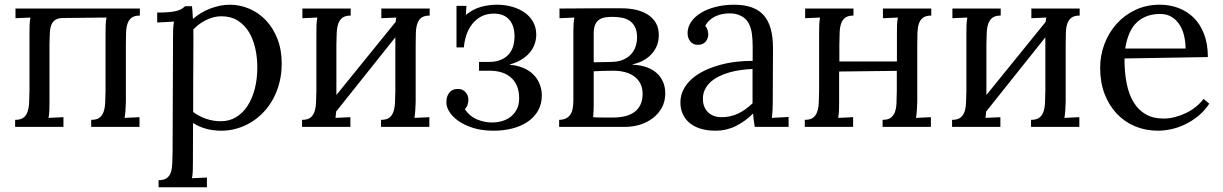

<svg xmlns="http://www.w3.org/2000/svg" viewBox="-20 -536 5166 811"><path d="M511.7 -106Q510.7 -85.9 510 -70.6Q509.3 -55.2 506.3 -38.1L569.3 -41V0H365.2V-29.8Q388.2 -29.8 400.1 -38.8Q412.1 -47.9 417.7 -64Q423.3 -80.1 424.3 -102.5Q425.3 -125 425.8 -151.9V-394Q425.8 -414.1 426.3 -429.4Q426.8 -444.8 429.7 -461.9L249.5 -460Q226.6 -460 214.6 -452.6Q202.6 -445.3 197 -430.9Q191.4 -416.5 190.4 -395.8Q189.5 -375 189 -348.1V-106Q189 -85.9 188.5 -70.6Q188 -55.2 185.1 -38.1L248 -41V0H43.9V-29.8Q66.9 -29.8 78.9 -38.8Q90.8 -47.9 96.4 -64Q102.1 -80.1 103 -102.5Q104 -125 104.5 -151.9V-394Q104.5 -414.1 105 -429.4Q105.5 -444.8 108.4 -461.9L45.4 -459V-500H570.8V-470.2Q547.9 -470.2 535.9 -461.2Q523.9 -452.1 518.6 -436Q513.2 -419.9 512.5 -397.5Q511.7 -375 511.7 -348.1Z M710.9 -379.9Q710.9 -395.5 711.4 -411.6Q711.9 -427.7 714.8 -444.8L644 -440.9V-482.9Q676.8 -482.9 697.3 -485.1Q717.8 -487.3 730.2 -491.2Q742.7 -495.1 749.5 -499.8Q756.3 -504.4 761.7 -509.8H791Q792 -500 793 -486.8Q793.9 -473.6 794.9 -456.1Q810.1 -469.2 828.4 -480.5Q846.7 -491.7 866.9 -499.5Q887.2 -507.3 908.2 -511.7Q929.2 -516.1 950.2 -516.1Q993.7 -516.1 1033.4 -499Q1073.2 -481.9 1103.5 -450Q1133.8 -418 1151.9 -371.8Q1169.9 -325.7 1169.9 -267.6Q1169.9 -225.1 1160.4 -187.5Q1150.9 -149.9 1133.8 -118.4Q1116.7 -86.9 1093 -62Q1069.3 -37.1 1041 -19.8Q1012.7 -2.4 980.7 6.8Q948.7 16.1 915 16.1Q845.7 16.1 795.4 -16.6L794.9 148.9Q794.9 168.9 794.4 184.3Q793.9 199.7 791 216.8L854 213.9V254.9H649.9V225.1Q672.9 225.1 684.8 216.1Q696.8 207 701.9 190.9Q707 174.8 707.8 152.3Q708.5 129.9 709 103ZM914.6 -467.3Q897 -467.3 880.4 -462.6Q863.8 -458 848.6 -450.4Q833.5 -442.9 820.1 -432.6Q806.6 -422.4 796.4 -411.1Q796.4 -407.2 796.6 -402.1Q796.9 -397 796.9 -384.8Q796.9 -372.6 796.9 -350.3Q796.9 -328.1 796.6 -290.8Q796.4 -253.4 796.1 -197.8Q795.9 -142.1 795.9 -63Q820.8 -44.4 850.6 -34.2Q880.4 -23.9 913.1 -23.9Q948.7 -23.9 977.1 -41Q1005.4 -58.1 1025.4 -88.6Q1045.4 -119.1 1056.2 -160.9Q1066.9 -202.6 1066.9 -252.4Q1066.9 -293 1058.3 -331.5Q1049.8 -370.1 1031.5 -400.4Q1013.2 -430.7 984.4 -449Q955.6 -467.3 914.6 -467.3Z M1735.8 -106Q1734.9 -85.9 1734.1 -70.6Q1733.4 -55.2 1730.5 -38.1L1793.5 -41V0H1589.4V-29.8Q1612.3 -29.8 1624.3 -38.8Q1636.2 -47.9 1641.8 -64Q1647.5 -80.1 1648.4 -102.5Q1649.4 -125 1649.9 -151.9V-378.4L1399.9 -64.9Q1399.4 -58.1 1398.7 -51.8Q1397.9 -45.4 1397 -38.1L1460 -41V0H1255.9V-29.8Q1278.8 -29.8 1290.8 -38.8Q1302.7 -47.9 1308.3 -64Q1314 -80.1 1314.9 -102.5Q1315.9 -125 1316.4 -151.9V-394Q1316.4 -414.1 1316.9 -429.4Q1317.4 -444.8 1320.3 -461.9L1257.3 -459V-500H1461.4V-470.2Q1438.5 -470.2 1426.5 -461.2Q1414.6 -452.1 1408.9 -436Q1403.3 -419.9 1402.3 -397.5Q1401.4 -375 1400.9 -348.1V-134.8L1651.4 -443.8Q1651.9 -448.2 1652.3 -452.6Q1652.8 -457 1653.8 -461.9L1590.8 -459V-500H1794.9V-470.2Q1772 -470.2 1760 -461.2Q1748 -452.1 1742.7 -436Q1737.3 -419.9 1736.6 -397.5Q1735.8 -375 1735.8 -348.1Z M2134.3 -262.2Q2164.6 -259.8 2189.5 -249.5Q2214.4 -239.3 2231.9 -222.2Q2249.5 -205.1 2259 -182.1Q2268.6 -159.2 2268.6 -131.8Q2268.6 -97.2 2253.4 -69.8Q2238.3 -42.5 2211.4 -23.4Q2184.6 -4.4 2147 5.9Q2109.4 16.1 2064.9 16.1Q2014.6 16.1 1976.6 3.7Q1938.5 -8.8 1913.3 -27.3Q1888.2 -45.9 1876 -67.4Q1863.8 -88.9 1865.7 -107.4Q1865.7 -128.9 1877.7 -144.3Q1889.6 -159.7 1912.1 -160.2Q1925.3 -160.6 1934.1 -156Q1942.9 -151.4 1948.2 -144.5Q1953.6 -137.7 1956.1 -129.6Q1958.5 -121.6 1958.5 -115.2Q1958.5 -105.5 1955.3 -94.7Q1952.1 -84 1943.4 -74.7Q1963.4 -44.9 1994.6 -31.7Q2025.9 -18.6 2058.6 -18.6Q2080.6 -18.6 2101.3 -24.7Q2122.1 -30.8 2137.9 -43.5Q2153.8 -56.2 2163.3 -75.2Q2172.9 -94.2 2172.9 -120.6Q2172.9 -152.3 2162.8 -174.6Q2152.8 -196.8 2135.7 -210.7Q2118.7 -224.6 2096.2 -231Q2073.7 -237.3 2049.3 -237.3H2003.4V-274.4H2044.9Q2072.8 -274.4 2093.3 -282.5Q2113.8 -290.5 2127.2 -304.7Q2140.6 -318.8 2147 -338.9Q2153.3 -358.9 2153.3 -382.3Q2153.3 -427.2 2131.1 -452.9Q2108.9 -478.5 2065.4 -478.5Q2034.7 -478.5 2011.7 -465.8Q1988.8 -453.1 1973.4 -432.9Q1958 -412.6 1949.7 -387.2Q1941.4 -361.8 1939.5 -335.9H1908.2V-511.2H1950.2L1947.8 -473.1Q1978.5 -498 2012 -507.1Q2045.4 -516.1 2078.1 -516.1Q2114.3 -516.1 2144.8 -507.1Q2175.3 -498 2197.8 -481.7Q2220.2 -465.3 2232.7 -441.9Q2245.1 -418.5 2245.1 -389.6Q2245.1 -367.7 2237.5 -347.7Q2230 -327.6 2215.6 -311.5Q2201.2 -295.4 2180.7 -283.2Q2160.2 -271 2134.3 -264.2Z M2343.3 -500Q2362.8 -500 2391.8 -500.2Q2420.9 -500.5 2455.6 -500.7Q2490.2 -501 2528.3 -501Q2566.4 -501 2604.5 -501Q2639.6 -501 2668.9 -493.9Q2698.2 -486.8 2719.2 -472.4Q2740.2 -458 2751.7 -436.5Q2763.2 -415 2762.7 -386.2Q2762.7 -365.7 2755.9 -346.7Q2749 -327.6 2735.4 -311.3Q2721.7 -294.9 2700.9 -282.7Q2680.2 -270.5 2651.9 -264.2V-262.7Q2685.5 -261.2 2711.4 -252Q2737.3 -242.7 2754.6 -226.8Q2772 -210.9 2781 -189.2Q2790 -167.5 2790 -141.6Q2790 -107.9 2775.9 -81.8Q2761.7 -55.7 2738 -37.4Q2714.4 -19 2683.6 -9.5Q2652.8 0 2619.1 0H2341.8V-29.8Q2359.9 -30.3 2371.6 -36.4Q2383.3 -42.5 2390.1 -53.5Q2397 -64.5 2399.4 -79.8Q2401.9 -95.2 2401.9 -115.2V-404.3Q2401.9 -422.4 2402.8 -436.3Q2403.8 -450.2 2406.2 -461.9L2343.3 -459ZM2562.5 -274.4Q2593.3 -274.9 2614.3 -284.7Q2635.3 -294.4 2647.9 -309.6Q2660.6 -324.7 2666 -343.5Q2671.4 -362.3 2670.9 -380.9Q2670.4 -406.7 2661.6 -423.1Q2652.8 -439.5 2638.7 -448.7Q2624.5 -458 2606 -461.4Q2587.4 -464.8 2566.9 -464.8Q2548.8 -464.8 2534.2 -462.2Q2519.5 -459.5 2509.3 -451.7Q2499 -443.8 2493.4 -430.4Q2487.8 -417 2487.8 -395.5V-272.9ZM2487.8 -96.7Q2487.8 -77.1 2487.1 -63.7Q2486.3 -50.3 2485.4 -41Q2493.7 -40 2506.8 -39.8Q2520 -39.6 2533 -39.6Q2545.9 -39.6 2556.6 -39.6Q2567.4 -39.6 2570.8 -39.6Q2598.6 -39.6 2621.3 -45.4Q2644 -51.3 2660.2 -63.2Q2676.3 -75.2 2685.3 -94Q2694.3 -112.8 2694.3 -139.2Q2694.3 -165.5 2684.3 -184.1Q2674.3 -202.6 2657.2 -214.6Q2640.1 -226.6 2617.7 -231.9Q2595.2 -237.3 2570.8 -237.3Q2549.3 -237.3 2527.1 -236.6Q2504.9 -235.8 2487.8 -234.9Z M3158.7 -244.6Q3135.7 -243.7 3111.1 -240.5Q3086.4 -237.3 3062.7 -230.7Q3039.1 -224.1 3018.1 -213.9Q2997.1 -203.6 2981.4 -189.5Q2965.8 -175.3 2957 -156.7Q2948.2 -138.2 2949.2 -114.7Q2949.7 -96.2 2956.3 -82.3Q2962.9 -68.4 2973.4 -59.3Q2983.9 -50.3 2997.6 -45.7Q3011.2 -41 3026.9 -41Q3046.9 -41 3064.5 -44.9Q3082 -48.8 3097.9 -56.4Q3113.8 -64 3128.7 -74.7Q3143.6 -85.4 3158.7 -99.6ZM2884.3 -396Q2884.3 -420.9 2898.9 -442.9Q2913.6 -464.8 2939.9 -481.2Q2966.3 -497.6 3002.7 -506.8Q3039.1 -516.1 3082 -516.1Q3166 -516.1 3205.8 -471.7Q3245.6 -427.2 3245.1 -330.6L3244.1 -106Q3244.1 -90.3 3243.4 -74.5Q3242.7 -58.6 3240.2 -38.1L3311 -42V0H3168Q3165 -17.1 3163.6 -29.8Q3162.1 -42.5 3161.1 -56.6Q3127.4 -22.9 3087.6 -3.4Q3047.9 16.1 3003.4 16.1Q2965.8 16.1 2937.7 7.1Q2909.7 -2 2891.1 -18.1Q2872.6 -34.2 2863.3 -55.9Q2854 -77.6 2854 -102.5Q2854 -133.3 2867.4 -158.7Q2880.9 -184.1 2903.6 -203.9Q2926.3 -223.6 2956.5 -238Q2986.8 -252.4 3020.8 -261.7Q3054.7 -271 3090.1 -275.1Q3125.5 -279.3 3159.2 -278.8V-341.3Q3159.2 -367.2 3156.2 -391.6Q3153.3 -416 3143.3 -436Q3133.3 -456.1 3112.1 -467.8Q3090.8 -479.5 3063 -479.5Q3046.9 -479.5 3032.2 -476.8Q3017.6 -474.1 3003.4 -467.8Q2989.3 -461.4 2977.8 -451.2Q2966.3 -440.9 2959 -426.8Q2966.3 -418.5 2969 -408.4Q2971.7 -398.4 2971.7 -389.2Q2971.7 -383.3 2969.2 -375.7Q2966.8 -368.2 2961.7 -361.6Q2956.5 -355 2948.5 -350.8Q2940.4 -346.7 2926.8 -346.7Q2907.2 -346.7 2895.8 -361.1Q2884.3 -375.5 2884.3 -396Z M3854.5 -106Q3853.5 -85.9 3852.8 -70.6Q3852.1 -55.2 3849.1 -38.1L3912.1 -41V0H3708V-29.8Q3731 -29.8 3742.9 -38.8Q3754.9 -47.9 3760.5 -64Q3766.1 -80.1 3766.8 -102.5Q3767.6 -125 3768.1 -151.9V-236.8L3524.4 -233.9V-106Q3524.4 -85.9 3523.9 -70.6Q3523.4 -55.2 3520.5 -38.1L3583.5 -41V0H3379.4V-29.8Q3402.3 -29.8 3414.3 -38.8Q3426.3 -47.9 3431.9 -64Q3437.5 -80.1 3438.5 -102.5Q3439.5 -125 3439.9 -151.9V-394Q3439.9 -414.1 3440.4 -429.4Q3440.9 -444.8 3443.8 -461.9L3380.9 -459V-500H3585V-470.2Q3562 -470.2 3550 -461.2Q3538.1 -452.1 3532.7 -436Q3527.3 -419.9 3526.6 -397.5Q3525.9 -375 3525.4 -348.1V-276.4H3768.6V-394Q3768.6 -414.1 3769 -429.4Q3769.5 -444.8 3772.5 -461.9L3709.5 -459V-500H3913.6V-470.2Q3890.6 -470.2 3878.7 -461.2Q3866.7 -452.1 3861.3 -436Q3856 -419.9 3855.2 -397.5Q3854.5 -375 3854.5 -348.1Z M4481.4 -106Q4480.5 -85.9 4479.7 -70.6Q4479 -55.2 4476.1 -38.1L4539.1 -41V0H4335V-29.8Q4357.9 -29.8 4369.9 -38.8Q4381.8 -47.9 4387.5 -64Q4393.1 -80.1 4394 -102.5Q4395 -125 4395.5 -151.9V-378.4L4145.5 -64.9Q4145 -58.1 4144.3 -51.8Q4143.6 -45.4 4142.6 -38.1L4205.6 -41V0H4001.5V-29.8Q4024.4 -29.8 4036.4 -38.8Q4048.3 -47.9 4054 -64Q4059.6 -80.1 4060.5 -102.5Q4061.5 -125 4062 -151.9V-394Q4062 -414.1 4062.5 -429.4Q4063 -444.8 4065.9 -461.9L4002.9 -459V-500H4207V-470.2Q4184.1 -470.2 4172.1 -461.2Q4160.2 -452.1 4154.5 -436Q4148.9 -419.9 4147.9 -397.5Q4147 -375 4146.5 -348.1V-134.8L4397 -443.8Q4397.5 -448.2 4397.9 -452.6Q4398.4 -457 4399.4 -461.9L4336.4 -459V-500H4540.5V-470.2Q4517.6 -470.2 4505.6 -461.2Q4493.7 -452.1 4488.3 -436Q4482.9 -419.9 4482.2 -397.5Q4481.4 -375 4481.4 -348.1Z M4879.9 -477.1Q4821.3 -477.1 4783.2 -442.6Q4745.1 -408.2 4732.9 -331.1H4987.8Q4987.8 -357.4 4981.9 -383.5Q4976.1 -409.7 4963.1 -430.4Q4950.2 -451.2 4929.7 -464.1Q4909.2 -477.1 4879.9 -477.1ZM5082 -294.9 4730 -289.1Q4729.5 -231.4 4738.8 -184.6Q4748 -137.7 4768.1 -104.5Q4788.1 -71.3 4819.6 -53.2Q4851.1 -35.2 4895 -35.2Q4918.5 -35.2 4942.9 -41.5Q4967.3 -47.9 4990 -58.8Q5012.7 -69.8 5031.7 -85.2Q5050.8 -100.6 5063.5 -118.2L5087.9 -98.1Q5067.4 -66.9 5040.3 -45.2Q5013.2 -23.4 4984.1 -9.8Q4955.1 3.9 4925.8 10Q4896.5 16.1 4871.1 16.1Q4819.3 16.1 4774.7 -2.4Q4730 -21 4697.3 -55.7Q4664.6 -90.3 4645.8 -139.2Q4627 -188 4627 -249Q4627 -301.8 4645 -349.9Q4663.1 -397.9 4696.3 -435.1Q4729.5 -472.2 4775.9 -494.1Q4822.3 -516.1 4878.9 -516.1Q4920.4 -516.1 4957.3 -502.4Q4994.1 -488.8 5022 -461.4Q5049.8 -434.1 5065.9 -392.3Q5082 -350.6 5082 -294.9Z"/></svg>

Font: Lora
Style: Regular
Weight: 400
Designer: Olga Karpushina, Alexei Vanyashin
Foundry: Cyreal (www.cyreal.org, a@cyreal.org)
Version: Version 1.014